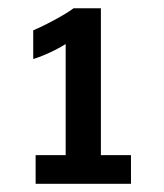

<svg xmlns="http://www.w3.org/2000/svg" viewBox="-20 -739 403 471"><path d="M67.4 -288.1V-358.4H141.1V-630.9Q130.9 -624.5 116.2 -616.9Q101.6 -609.4 86.7 -603.3Q71.8 -597.2 61.5 -594.2V-664.6Q75.7 -670.4 96.2 -680.9Q116.7 -691.4 135 -702.1Q153.3 -712.9 160.6 -718.8H227.5V-358.4H301.3V-288.1Z"/></svg>

Font: Comme SemiBold
Style: Regular
Weight: 600
Version: Version 1.000;gftools[0.9.27]